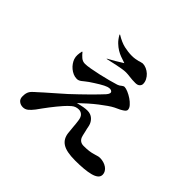

<svg xmlns="http://www.w3.org/2000/svg" viewBox="-188 -1085 1376 1376"><g transform="rotate(45 500.0 -397.0)"><path d="M365 -641Q394 -657 421 -672.5Q448 -688 477 -707Q459 -714 448.5 -717Q438 -720 428 -724Q418 -728 408 -732.5Q398 -737 387 -744Q367 -756 346.5 -775.5Q326 -795 308 -827L311 -830Q360 -800 400.5 -791Q441 -782 477 -782Q496 -782 511 -784.5Q526 -787 538 -790Q543 -792 548 -793.5Q553 -795 558 -796Q567 -799 572 -799Q591 -799 610 -790.5Q629 -782 644 -768Q659 -754 668.5 -735.5Q678 -717 678 -697Q678 -684 667 -673Q656 -662 633 -662Q601 -662 575.5 -665.5Q550 -669 532 -669Q517 -669 495 -665.5Q473 -662 449 -657Q427 -652 405.5 -647.5Q384 -643 367 -639L365 -641ZM203 -474Q197 -492 198 -511Q199 -530 204 -551L208 -552Q221 -535 239 -519.5Q257 -504 281 -504Q300 -504 335 -510Q370 -516 409.5 -525Q449 -534 487 -544Q525 -554 550 -562Q555 -564 559 -566Q563 -568 567 -570L579 -579Q584 -583 589 -585.5Q594 -588 599 -588Q613 -588 635.5 -578.5Q658 -569 679.5 -554.5Q701 -540 716.5 -522.5Q732 -505 732 -488Q732 -474 706 -459Q694 -451 679.5 -445Q665 -439 652 -432Q634 -423 609.5 -406Q585 -389 556.5 -367Q528 -345 498 -318.5Q468 -292 439 -264Q473 -273 493.5 -276.5Q514 -280 531 -280Q564 -280 586 -260Q608 -240 615 -211Q617 -198 620.5 -184Q624 -170 627 -157Q630 -143 632.5 -132.5Q635 -122 637 -117Q651 -81 690 -81Q723 -81 744.5 -84Q766 -87 782 -92Q790 -94 796.5 -96Q803 -98 810 -100Q816 -102 822 -103Q828 -104 835 -104Q854 -104 872 -98.5Q890 -93 903.5 -83.5Q917 -74 925 -60.5Q933 -47 933 -32Q933 -12 917.5 1Q902 14 874 21.5Q846 29 807 32.5Q768 36 721 36Q676 36 644 29.5Q612 23 592 10Q572 -3 561 -22.5Q550 -42 547 -67Q543 -99 541 -128Q539 -157 535 -184Q531 -215 516 -228.5Q501 -242 482 -242Q451 -242 428 -222.5Q405 -203 385 -180Q370 -163 353.5 -143Q337 -123 321 -102Q305 -81 290 -60.5Q275 -40 263 -23Q243 3 225.5 17Q208 31 186 31Q163 31 146 17.5Q129 4 129 -22Q129 -42 132 -54Q135 -66 141 -76Q147 -86 157 -95Q162 -100 168 -105.5Q174 -111 181 -117Q196 -131 218 -150.5Q240 -170 263.5 -190.5Q287 -211 309.5 -231Q332 -251 349 -266Q377 -292 405.5 -319.5Q434 -347 460 -372.5Q486 -398 507.5 -420.5Q529 -443 543 -458Q566 -485 553.5 -497.5Q541 -510 512 -501Q503 -498 489.5 -491.5Q476 -485 460.5 -475.5Q445 -466 427.5 -455Q410 -444 394 -433Q380 -423 369.5 -414.5Q359 -406 350 -399Q333 -386 316 -386Q296 -386 278 -394Q260 -402 245 -414.5Q230 -427 219 -443Q208 -459 203 -474Z"/></g></svg>

Font: XinYuGongZhangJiaSongA
Style: Regular
Weight: 900
Designer: XinYuGong
Foundry: Adobe Systems Incorporated
Version: Version 1.00